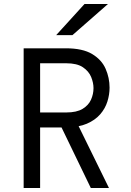

<svg xmlns="http://www.w3.org/2000/svg" viewBox="-20 -942 656 962"><path d="M98.5 0V-700H310Q394 -700 441.8 -671.2Q489.5 -642.5 509.2 -597.2Q529 -552 529 -503Q529 -468 518 -433Q507 -398 481.8 -369Q456.5 -340 415.2 -322.2Q374 -304.5 313.5 -303.5H181V0ZM435 0 281.5 -317.5 367.5 -323 526 0ZM181 -378.5H312Q364 -378.5 393.8 -396.5Q423.5 -414.5 436 -442.5Q448.5 -470.5 448.5 -500.5Q448.5 -527 436.8 -556Q425 -585 395.5 -605Q366 -625 312 -625H181ZM261.5 -766 403.5 -922H521L343 -766Z"/></svg>

Font: Overpass Mono
Style: Regular
Weight: 400
Designer: Delve Withrington, Dave Bailey
Foundry: Delve Fonts LLC
Version: Version 4.000